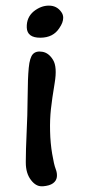

<svg xmlns="http://www.w3.org/2000/svg" viewBox="-20 -653 297 672"><path d="M130.4 -1H125.5Q105 -1 88.4 -22.9Q70.3 -46.4 70.3 -84Q70.3 -86.9 70.3 -88.9Q70.3 -126 73.2 -189Q76.2 -247.6 76.7 -313.5Q77.1 -379.4 80.6 -415.5Q84 -451.7 95.2 -463.6Q106.4 -475.6 128.7 -471.7Q150.9 -467.8 165.8 -443.1Q180.7 -418.5 171.4 -362.8Q162.1 -307.1 158.2 -271Q154.3 -234.9 155.3 -193.6Q156.2 -152.3 162.6 -114.5Q168.9 -76.7 174.8 -61.8Q180.7 -46.9 179 -33.4Q177.2 -20 165.5 -11.5Q153.8 -2.9 130.4 -1ZM98.1 -613.3Q123.5 -633.3 150.4 -633.3H151.4Q178.7 -633.3 194.3 -611.3Q201.2 -602.1 201.2 -590.8Q201.2 -574.2 188 -555.2Q166.5 -521 120.8 -521Q75.2 -521 73.7 -556.4Q72.3 -591.8 98.1 -613.3Z"/></svg>

Font: Myanmar Kalay
Style: Regular
Weight: 400
Designer: Khon Soe Zaw Thu
Foundry: PaOh Unicode khonsoezawthu@gmail.com and @hotmail.com
Version: Version 1.20 December 6, 2016